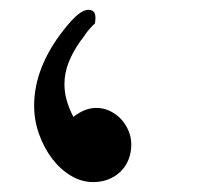

<svg xmlns="http://www.w3.org/2000/svg" viewBox="-20 -386 407 387"><path d="M109.9 -216.3Q109.9 -199.7 114.5 -183.6Q119.1 -167.5 127.9 -150.4Q140.6 -160.2 151.9 -164.3Q163.1 -168.5 173.8 -168.5Q188.5 -168.5 201.4 -162.4Q214.4 -156.2 223.9 -146Q233.4 -135.7 239 -122.6Q244.6 -109.4 244.6 -94.7Q244.6 -78.1 239 -64.2Q233.4 -50.3 223.1 -40.3Q212.9 -30.3 199 -24.7Q185.1 -19 168 -19Q144 -19 122.6 -32Q101.1 -44.9 84.7 -66.7Q68.4 -88.4 58.6 -116Q48.8 -143.6 48.8 -172.9Q48.8 -250 108.4 -325.7Q124 -345.7 136.2 -356Q148.4 -366.2 158.2 -366.2Q165 -366.2 168.7 -362.5Q172.4 -358.9 172.4 -349.6Q172.4 -347.2 172.1 -344.5Q171.9 -341.8 171.4 -338.9Q158.2 -326.2 152.6 -317.6Q147 -309.1 142.1 -303.2Q126.5 -281.2 118.2 -259.8Q109.9 -238.3 109.9 -216.3Z"/></svg>

Font: XB Niloofar
Style: Bold
Weight: 700
Designer: Behnam
Foundry: Irmug
Version: Version 7.201 2008